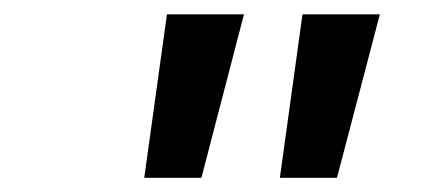

<svg xmlns="http://www.w3.org/2000/svg" viewBox="-20 -710 590 269"><path d="M321.8 -689.9 262.2 -460.9H182.1L213.9 -689.9ZM512.2 -689.9 452.1 -460.9H372.1L403.8 -689.9Z"/></svg>

Font: Code New Roman
Style: Italic
Weight: 400
Italic angle: -11°
Monospace: yes
Designer: Sam Radian
Foundry: Code New Roman
Version: Version 1.508 October 19, 2014